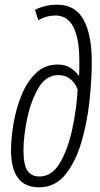

<svg xmlns="http://www.w3.org/2000/svg" viewBox="-20 -788 425 818"><path d="M371 -525Q371 -640 336 -704Q301 -768 224 -768Q172 -768 129 -746L143 -702Q178 -722 216 -722Q318 -722 318 -527Q318 -512 318 -496Q318 -480 317 -466H315Q302 -485 280 -499Q258 -513 226 -513Q170 -513 131.5 -475Q93 -437 70 -378.5Q47 -320 37 -258Q27 -196 27 -148Q27 10 146 10Q215 10 259 -45Q303 -100 327.5 -184.5Q352 -269 361.5 -360.5Q371 -452 371 -525ZM80 -148Q80 -204 95 -279Q110 -354 142.5 -411Q175 -468 228 -468Q286 -468 311 -407Q306 -320 287 -234Q268 -148 234 -92Q200 -36 148 -36Q114 -36 97 -61Q80 -86 80 -148Z"/></svg>

Font: Noto Sans Display Condensed Light
Style: Italic
Weight: 300
Width: 3
Designer: Monotype Design team
Foundry: Monotype Imaging Inc.
Version: 1.000